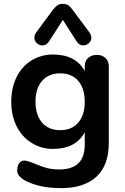

<svg xmlns="http://www.w3.org/2000/svg" viewBox="-20 -782 645 990"><path d="M383.5 -149.9Q417 -189 417 -257.3Q417 -325.7 383.5 -364.7Q350.1 -403.8 290.5 -403.8Q231 -403.8 197 -365Q163.1 -326.2 163.1 -257.6Q163.1 -189 197 -149.9Q231 -110.8 290.5 -110.8Q350.1 -110.8 383.5 -149.9ZM417 -100.1Q371.1 -14.2 252 -14.2Q192.9 -14.2 143.6 -44.7Q94.2 -75.2 66.2 -130.1Q38.1 -185.1 38.1 -257.1Q38.1 -329.1 65.4 -384.5Q92.8 -439.9 142.8 -470.5Q192.9 -501 252 -501Q371.1 -501 417 -415V-440.9Q417 -466.8 434.1 -482.9Q451.2 -499 479 -499Q506.8 -499 523.9 -482.9Q541 -466.8 541 -439.9V-44.9Q541 70.3 477.1 129.2Q413.1 188 296.1 188Q179.2 188 106 147Q68.8 125 68.8 98.6Q68.8 72.3 79.3 59.1Q89.8 45.9 105.2 45.9Q120.6 45.9 156.2 61Q191.9 76.2 220.5 84Q249 91.8 286.1 91.8Q417 91.8 417 -36.1ZM166 -613.8 253.9 -732.9Q277.3 -762.2 299.3 -762.2Q321.3 -762.2 332 -755.1Q342.8 -748 354 -731.9L441.9 -613.8Q450.7 -601.6 450.9 -586.7Q451.2 -571.8 438.5 -559.8Q425.8 -547.9 407.5 -547.9Q389.2 -547.9 375 -568.8L304.2 -679.2L232.9 -568.8Q219.2 -547.9 200.7 -547.9Q182.1 -547.9 169.7 -559.8Q157.2 -571.8 157.2 -586.4Q157.2 -601.1 166 -613.8Z"/></svg>

Font: Nunito-Bold
Style: Bold
Weight: 700
Designer: Vernon Adams
Foundry: newtypography
Version: Version 3.000